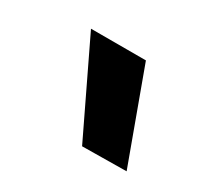

<svg xmlns="http://www.w3.org/2000/svg" viewBox="-57 -862 345 327"><g transform="rotate(30 115.5 -698.5)"><path d="M130 -608 43 -789H151L217 -609Z"/></g></svg>

Font: Be Vietnam Pro Medium
Style: Italic
Weight: 500
Italic angle: -12°
Designer: Lam Bao, Tony Le, Vietanh Nguyen
Foundry: Yellow Type Foundry
Version: Version 1.002; ttfautohint (v1.8.3)